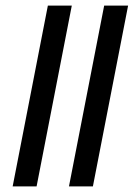

<svg xmlns="http://www.w3.org/2000/svg" viewBox="-20 -602 495 682"><path d="M25 60 150 -582H235L110 60ZM225 60 350 -582H435L310 60Z"/></svg>

Font: Tiro Tamil
Style: Italic
Weight: 400
Italic angle: -11°
Designer: Tamil: Fernando Mello & Fiona Ross, assisted by Kaja Sojewska. Latin: John Hudson with Paul Hanslow, assisted by Kaja So
Foundry: Tiro Typeworks Ltd.
Version: Version 1.52